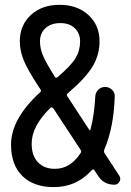

<svg xmlns="http://www.w3.org/2000/svg" viewBox="-20 -760 540 790"><path d="M311.5 -129.9Q316.4 -136.7 311.5 -143.6L199.2 -314.5Q193.4 -321.3 186.5 -315.4Q109.4 -239.3 110.4 -168Q110.4 -119.1 136.2 -92.3Q162.1 -65.4 205.1 -65.4Q268.6 -64.5 311.5 -129.9ZM144.5 -589.8Q144.5 -561.5 156.2 -532.7Q168 -503.9 206.1 -443.4Q207 -440.4 210.9 -440.4Q214.8 -440.4 216.8 -442.4Q272.5 -490.2 291 -521Q309.6 -551.8 309.6 -589.8Q309.6 -623 287.6 -644Q265.6 -665 228 -665Q190.4 -665 167.5 -644.5Q144.5 -624 144.5 -589.8ZM410.2 -129.9 470.7 -37.1Q478.5 -25.4 471.7 -12.7Q464.8 0 451.2 0Q407.2 0 383.8 -36.1L368.2 -59.6Q364.3 -66.4 357.4 -59.6Q293.9 10.7 200.2 9.8Q119.1 9.8 72.3 -35.6Q25.4 -81.1 25.4 -165Q25.4 -270.5 144.5 -379.9Q151.4 -384.8 146.5 -392.6L141.6 -399.4Q94.7 -470.7 78.1 -510.7Q61.5 -550.8 61.5 -589.8Q61.5 -656.2 106.9 -698.2Q152.3 -740.2 225.1 -740.2Q297.9 -740.2 343.8 -698.2Q389.6 -656.2 389.6 -589.8Q389.6 -534.2 360.8 -486.3Q332 -438.5 259.8 -377Q252 -371.1 256.8 -364.3L346.7 -226.6Q350.6 -220.7 352.5 -227.5Q368.2 -288.1 372.1 -363.3Q373 -379.9 384.8 -391.1Q396.5 -402.3 412.1 -402.3Q428.7 -402.3 440.9 -390.6Q453.1 -378.9 452.1 -363.3Q448.2 -235.4 409.2 -144.5Q406.2 -136.7 410.2 -129.9Z"/></svg>

Font: Rounded Mgen+ 2m regular
Style: Regular
Weight: 400
Designer: [Source Han Sans]
Ryoko NISHIZUKA  (kana & ideographs); Paul D. Hunt (Latin, Greek & Cyrillic); Wenlong ZHANG  (bopomofo
Version: Version 1.059.20150602